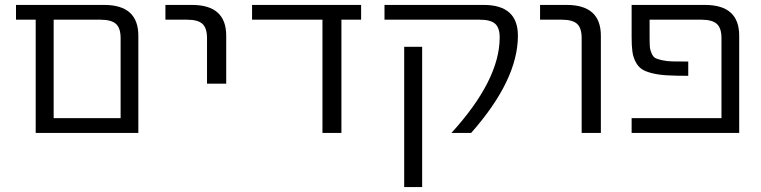

<svg xmlns="http://www.w3.org/2000/svg" viewBox="-20 -540 3093 780"><path d="M470 -385Q470 -426 451 -443Q432 -460 388 -460H198V-60H470ZM198 0H125V-460H45V-520H403Q542 -520 542 -395V0Z M652 -460V-520H760Q899 -520 899 -395V-200H821V-385Q821 -426 802.5 -443Q784 -460 740 -460Z M1367 0H1290V-460H1004V-520H1447V-460H1367Z M1622 220V-350H1695V220ZM1945 -520Q2084 -520 2084 -395Q2084 -215 1894 0H1814Q2010 -215 2010 -388Q2010 -427 1991.5 -443.5Q1973 -460 1929 -460H1542V-520Z M2174 -460V-520H2282Q2421 -520 2421 -395V0H2343V-385Q2343 -426 2324.5 -443Q2306 -460 2262 -460Z M2844 -520Q2983 -520 2983 -395V0H2546V-60H2911V-385Q2911 -426 2892 -443Q2873 -460 2829 -460H2619V-390Q2619 -364 2620 -350.5Q2621 -337 2627 -323.5Q2633 -310 2641 -305Q2649 -300 2669 -295.5Q2689 -291 2712 -290.5Q2735 -290 2776 -290V-232Q2724 -232 2689.5 -234Q2655 -236 2627.5 -243Q2600 -250 2585.5 -260.5Q2571 -271 2561.5 -290Q2552 -309 2549 -331.5Q2546 -354 2546 -390V-520Z"/></svg>

Font: M PLUS 1p
Style: Regular
Weight: 400
Version: Version 1.062